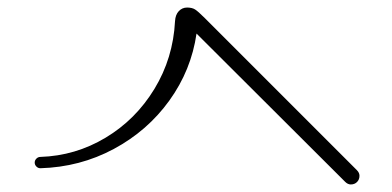

<svg xmlns="http://www.w3.org/2000/svg" viewBox="-20 -636 1040 509"><path d="M895 -154 501 -547Q487 -450 429 -369.5Q371 -289 281.5 -241Q192 -193 87 -190Q81 -190 76.5 -194.5Q72 -199 72 -205Q72 -211 76.5 -215.5Q81 -220 87 -220Q180 -223 260 -271Q340 -319 389.5 -400.5Q439 -482 444 -580Q445 -597 454 -606.5Q463 -616 476 -616Q489 -616 497 -611Q505 -606 523 -588L926 -185Q933 -178 933 -170Q933 -160 926.5 -153.5Q920 -147 910 -147Q902 -147 895 -154Z"/></svg>

Font: GL-CurulMinamoto Light
Style: Regular
Weight: 300
Designer: Eunice (kana); Ryoko NISHIZUKA 西塚涼子 (ideographs); Frank Grießhammer (Latin, Greek & Cyrillic); Wenlong ZHANG
Foundry: Gutenberg Labo; Adobe
Version: Version 1.002